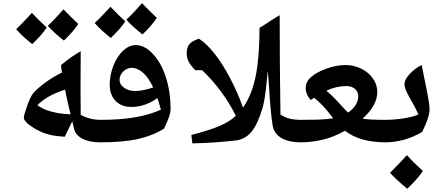

<svg xmlns="http://www.w3.org/2000/svg" viewBox="-20 -874 2747 1192"><path d="M381.8 -24.9Q331.5 -28.8 307.4 -33.4Q283.2 -38.1 255.9 -46.9Q208 -65.4 168 -94Q127.9 -122.6 127.9 -143.1Q127.9 -158.7 147.5 -213.9Q167 -269 181.2 -288.3Q195.3 -307.6 225.1 -333Q254.9 -358.4 291 -382.1Q327.1 -405.8 364.7 -423.8L361.3 -446.8L358.9 -470.2Q400.9 -504.4 423.1 -519.5Q445.3 -534.7 481 -556.2L480 -330.1L481 -161.1Q538.1 -129.9 606 -129.9Q615.7 -129.9 615.7 -120.1V0Q615.7 9.8 606 9.8Q535.6 9.8 491.7 -12.9Q447.8 -35.6 439 -77.1L428.7 -121.1ZM418 -164.1Q397.5 -248 383.8 -317.9Q319.8 -295.9 280.8 -273.2Q241.7 -250.5 211.9 -221.2Q241.2 -200.2 271.5 -189.5Q301.8 -178.7 339.6 -172.1Q377.4 -165.5 418 -164.1ZM270 -703.1Q240.2 -657.2 180.2 -600.1Q117.2 -649.9 80.1 -692.9Q106.4 -717.3 132.3 -745.1Q158.2 -772.9 178.2 -793.9Q212.9 -756.3 270 -703.1ZM465.8 -725.1Q434.1 -676.8 377 -622.1Q313.5 -671.4 276.9 -713.9Q321.8 -755.9 374 -815.9Q411.6 -776.9 465.8 -725.1Z M979 -192.9Q965.8 -242.7 957 -265.1Q923.3 -240.2 881.8 -225.1Q840.3 -210 796.4 -210Q753.9 -210 723.6 -227.3Q693.4 -244.6 677.2 -275.6Q661.1 -306.6 661.1 -347.2Q661.1 -408.2 684.1 -466.6Q707 -524.9 744.6 -559.6Q782.2 -594.2 822.3 -594.2Q878.4 -594.2 930.4 -538.1Q982.4 -481.9 1010.7 -391.6Q1039.1 -301.3 1039.1 -194.8Q1039.1 -157.2 998 -75.2Q927.7 -31.2 835.2 -10.7Q742.7 9.8 597.2 9.8Q586.4 9.8 586.4 -1V-119.1Q586.4 -129.9 597.2 -129.9Q729.5 -129.9 819.1 -145.8Q908.7 -161.6 979 -192.9ZM819.3 -309.1Q866.2 -309.1 931.2 -331.1Q900.4 -395.5 865.7 -424.3Q831.1 -453.1 798.3 -453.1Q769.5 -453.1 745.8 -430.7Q722.2 -408.2 722.2 -377Q722.2 -349.1 750.5 -329.1Q778.8 -309.1 819.3 -309.1ZM757.8 -741.2Q728 -695.3 668 -638.2Q605 -688 567.9 -731Q594.2 -755.4 620.1 -783.2Q646 -811 666 -832Q700.7 -794.4 757.8 -741.2ZM953.6 -763.2Q921.9 -714.8 864.7 -660.2Q801.3 -709.5 764.6 -752Q809.6 -793.9 861.8 -854Q899.4 -814.9 953.6 -763.2Z M1488.3 -206.1Q1520.5 -249.5 1544.2 -316.2Q1567.9 -382.8 1579.1 -474.6Q1590.3 -566.4 1591.3 -701.2Q1618.2 -716.8 1651.9 -739.7Q1685.1 -761.7 1716.3 -779.8Q1716.3 -468.3 1721.2 -163.1Q1749 -144.5 1779.3 -137.2Q1809.6 -129.9 1851.1 -129.9Q1861.3 -129.9 1861.3 -120.1V0Q1861.3 9.8 1851.1 9.8Q1773.4 9.8 1727.3 -17.1Q1681.2 -43.9 1672.4 -96.2Q1660.2 -167 1649.4 -349.6L1642.1 -435.1L1636.2 -373Q1625.5 -257.3 1610.4 -205.1Q1579.6 -101.6 1541 -55.4Q1502.4 -9.3 1444.3 -2Q1314 13.2 1174.3 16.1L1168 -36.1Q1281.2 -65.4 1343.3 -92Q1405.3 -118.7 1444.3 -154.8Q1365.7 -313 1235.4 -438H1191.9Q1160.6 -470.7 1149.9 -493.9Q1139.2 -517.1 1139.2 -544.9Q1139.2 -579.6 1156 -599.9Q1172.9 -620.1 1215.3 -633.8Q1263.2 -603 1313 -539.8Q1362.8 -476.6 1411.1 -383.8Q1459.5 -291 1488.3 -206.1Z M2376.5 9.8Q2213.9 9.8 2122.1 -62Q2052.7 -23.4 1984.1 -6.8Q1915.5 9.8 1842.3 9.8Q1831.5 9.8 1831.5 -1V-119.1Q1831.5 -129.9 1842.3 -129.9Q1895 -129.9 1949 -131.1Q2002.9 -132.3 2048.3 -140.1L2024.4 -170.4Q1981 -226.6 1930.2 -267.1L1909.2 -252.9Q1877.9 -287.6 1877.9 -328.1Q1877.9 -366.7 1911.9 -396.2Q1945.8 -425.8 2006.8 -448Q2067.9 -470.2 2126.5 -470.2Q2177.2 -470.2 2223.1 -447.5Q2269 -424.8 2295.7 -386.2Q2322.3 -347.7 2322.3 -303.2Q2322.3 -219.2 2230.5 -137.2Q2274.4 -129.9 2376.5 -129.9Q2388.2 -129.9 2388.2 -119.1V-1Q2388.2 9.8 2376.5 9.8ZM2130.4 -339.8Q2067.9 -339.8 2006.3 -311Q2044.9 -278.3 2079.1 -240.7Q2121.6 -192.9 2141.1 -174.8Q2204.1 -220.2 2204.1 -276.9Q2204.1 -304.7 2183.3 -322.3Q2162.6 -339.8 2130.4 -339.8Z M2368.2 9.8Q2358.4 9.8 2358.4 0V-120.1Q2358.4 -129.9 2368.2 -129.9Q2425.3 -129.9 2483.9 -138.9Q2542.5 -147.9 2578.1 -163.1Q2562.5 -197.3 2546.9 -225.1Q2531.2 -252.9 2518.8 -275.6Q2506.3 -298.3 2498.8 -316.9Q2491.2 -335.4 2491.2 -351.1Q2491.2 -379.9 2523.4 -414.8Q2555.7 -449.7 2598.1 -470.2L2613.3 -393.6Q2647 -234.4 2647 -196.8Q2647 -147 2601.1 -55.2Q2492.2 9.8 2368.2 9.8ZM2605.5 187.5Q2569.8 240.2 2508.3 297.9Q2435.1 237.3 2401.4 198.7Q2472.2 127.9 2506.3 88.9Q2546.9 134.8 2605.5 187.5Z"/></svg>

Font: Droid Arabic Naskh
Style: Bold
Weight: 700
Designer: Pascal Zoghbi
Foundry: Ascender Corporation
Version: Version 1.00